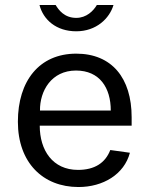

<svg xmlns="http://www.w3.org/2000/svg" viewBox="-20 -743 608 773"><path d="M437 -723H370C356 -699 328 -671 287 -671C239 -671 216 -703 204 -723H139C154 -664 206 -617 287 -617C368 -617 421 -669 437 -723ZM140 -237H510V-271C510 -429 430 -527 287 -527C138 -527 52 -417 52 -253C52 -88 153 10 296 10C395 10 480 -41 503 -128L424 -139C404 -87 361 -59 294 -59C192 -59 140 -138 140 -237ZM141 -298C140 -377 187 -459 286 -459C381 -459 426 -390 426 -298Z"/></svg>

Font: United Sans
Style: Regular
Weight: 400
Designer: Pablo Impallari, Rodrigo Fuenzalida (Modified by Dan O. Williams)
Version: Version 1.000;PS 001.000;hotconv 1.0.88;makeotf.lib2.5.64775